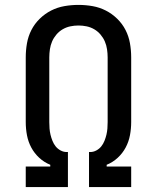

<svg xmlns="http://www.w3.org/2000/svg" viewBox="-20 -763 640 783"><path d="M85 0V-84H185V-91Q160 -101 140 -119.5Q120 -138 107.5 -161.5Q95 -185 90 -211.5Q85 -238 85 -265V-529Q85 -558 90 -586.5Q95 -615 108 -640.5Q121 -666 142 -686.5Q163 -707 188.5 -720Q214 -733 242.5 -738Q271 -743 300 -743Q329 -743 357.5 -738Q386 -733 411.5 -720Q437 -707 458 -686.5Q479 -666 492 -640.5Q505 -615 510 -586.5Q515 -558 515 -529V-265Q515 -238 510 -211.5Q505 -185 492.5 -161.5Q480 -138 460 -119.5Q440 -101 415 -91V-84H515V0H343V-143H348Q361 -143 373 -149.5Q385 -156 393 -166Q401 -176 406 -188.5Q411 -201 414 -213.5Q417 -226 418 -239Q419 -252 419 -265V-529Q419 -545 416.5 -562Q414 -579 407.5 -594Q401 -609 390 -622Q379 -635 364.5 -643.5Q350 -652 333.5 -655.5Q317 -659 300 -659Q283 -659 266.5 -655.5Q250 -652 235.5 -643.5Q221 -635 210 -622Q199 -609 192.5 -594Q186 -579 183.5 -562Q181 -545 181 -529V-265Q181 -252 182 -239Q183 -226 186 -213.5Q189 -201 194 -188.5Q199 -176 207 -166Q215 -156 227 -149.5Q239 -143 252 -143H257V0Z"/></svg>

Font: Iosevka Fixed Curly Md Ex
Style: Regular
Weight: 500
Width: 7
Monospace: yes
Designer: Belleve Invis
Foundry: Belleve Invis
Version: Version 30.1.2